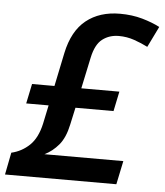

<svg xmlns="http://www.w3.org/2000/svg" viewBox="-60 -770 703 817"><g transform="rotate(5 291.5 -362.0)"><path d="M-8.3 0 10.3 -94.7Q54.7 -105 87.6 -136.5Q120.6 -168 134.3 -230L150.9 -309.1H55.2L72.8 -393.6H168.5L198.2 -536.6Q218.3 -632.3 275.6 -678.2Q333 -724.1 419.9 -724.1Q471.7 -724.1 515.4 -711.7Q559.1 -699.2 590.8 -682.6L547.4 -593.8Q521 -607.4 489.3 -618.4Q457.5 -629.4 423.3 -629.4Q382.8 -629.4 353.3 -606.9Q323.7 -584.5 311.5 -526.9L283.2 -393.6H445.8L428.2 -309.1H265.6L249.5 -235.4Q237.8 -179.7 211.7 -148.4Q185.5 -117.2 151.4 -100.6H488.3L467.3 0Z"/></g></svg>

Font: Open Sans SemiBold
Style: Italic
Weight: 600
Italic angle: -12°
Designer: Monotype Design Team
Foundry: Monotype Imaging Inc.
Version: Version 3.003; ttfautohint (v1.8.4)